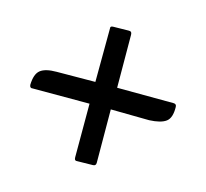

<svg xmlns="http://www.w3.org/2000/svg" viewBox="-76 -533 555 518"><g transform="rotate(-30 201.5 -274.0)"><path d="M160 -274 48 -386Q41 -391 47 -398Q69 -419 86.5 -417Q104 -415 126 -393L203 -317L309 -422Q313 -428 319 -422L350 -392Q357 -386 350 -379L246 -274L357 -162Q363 -156 357 -150Q336 -128 318.5 -130.5Q301 -133 277 -155L202 -232L97 -126Q91 -120 85 -126L54 -156Q47 -161 54 -168Z"/></g></svg>

Font: Zain
Style: Italic
Weight: 400
Italic angle: -10°
Designer: Zain,Boutros
Foundry: Mobile Telecommunications Company (Zain), 2024
Version: Version 1.51; ttfautohint (v1.8.4)